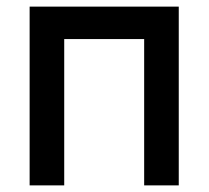

<svg xmlns="http://www.w3.org/2000/svg" viewBox="-20 -560 630 580"><path d="M174 0V-442H415.5V0H520V-540H69.5V0Z"/></svg>

Font: Vela Sans SemBd
Style: Regular
Weight: 600
Designer: Principal design: Mikhail Sharanda - project Manrope.
Design modification: Ravid Balaliev
Foundry: Mikhail Sharanda
Version: Version 1.001